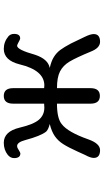

<svg xmlns="http://www.w3.org/2000/svg" viewBox="219 -758 561 1040"><g transform="rotate(-90 500.0 -238.5)"><path d="M500 -499Q542 -499 542 -448.2V-280.3H544.9L556.6 -279.3Q638.7 -279.3 670.9 -413.1Q692.4 -499 754.9 -499Q793 -499 823.2 -473.6Q835.9 -461.9 835.9 -443.4Q835.9 -410.2 811.5 -410.2Q805.7 -410.2 785.2 -421.9Q775.4 -426.8 771.5 -426.8Q750 -426.8 722.7 -329.1Q699.2 -258.8 651.4 -250Q687.5 -242.2 710.4 -228Q733.4 -213.9 749 -192.9Q764.6 -171.9 784.2 -134.8L820.3 -59.6Q835 -29.3 835 -11.7Q835 22.5 793 22.5Q759.8 22.5 740.2 -27.3Q707 -107.4 686 -142.6Q665 -177.7 632.8 -194.3Q600.6 -210.9 542 -210.9V-29.3Q542 21.5 500 21.5Q458 21.5 458 -29.3V-210.9Q378.9 -210.9 347.7 -185.5Q303.7 -152.3 264.6 -41Q242.2 22.5 206.1 22.5Q164.1 22.5 164.1 -11.7Q164.1 -29.3 179.7 -57.6L199.2 -100.6Q221.7 -150.4 239.3 -177.7Q256.8 -205.1 282.2 -222.7Q307.6 -240.2 347.7 -250Q317.4 -257.8 306.6 -269.5Q283.2 -298.8 260.7 -382.8Q249 -426.8 228.5 -426.8Q218.8 -426.8 205.1 -417Q192.4 -409.2 188.5 -409.2Q163.1 -409.2 163.1 -443.4Q163.1 -462.9 180.7 -477.5Q208 -499 246.1 -499Q307.6 -499 328.1 -413.1Q345.7 -337.9 371.1 -308.6Q396.5 -279.3 436.5 -279.3Q448.2 -279.3 454.1 -280.3H458V-448.2Q458 -499 500 -499Z"/></g></svg>

Font: jf-openhuninn-1.1
Style: Regular
Weight: 400
Designer: [Kosugi Maru]
      Designed by Motoya company      

      [Varela Round]
      Joe Prince(Latin component); Avraham Co
Foundry: justfont CO.,LTD.
Version: 1.1